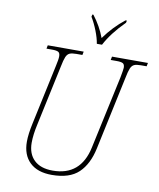

<svg xmlns="http://www.w3.org/2000/svg" viewBox="-100 -1008 904 1095"><g transform="rotate(10 352.5 -460.5)"><path d="M103 -152Q103 -196 117 -260L191 -606Q200 -645 200 -663Q200 -682 190 -688Q180 -694 154 -694H121L125 -714H333L329 -694H294Q268 -694 255 -688Q242 -682 234.5 -664.5Q227 -647 219 -606L145 -260Q131 -198 131 -151Q131 -87 168.5 -51Q206 -15 276 -15Q438 -15 474 -184L565 -606Q574 -653 574 -663Q574 -682 564 -688Q554 -694 528 -694H493L497 -714H705L701 -694H668Q642 -694 629 -688Q616 -682 608.5 -664.5Q601 -647 593 -606L503 -184Q483 -90 430.5 -40Q378 10 275 10Q192 10 147.5 -33Q103 -76 103 -152ZM342 -918 345 -931H351Q396 -873 420 -808Q471 -879 537 -931H545L542 -918Q466 -842 429 -771H399Q394 -803 378 -844Q362 -885 342 -918Z"/></g></svg>

Font: Noto Serif NarrowThin
Style: Italic
Weight: 250
Width: 4
Italic angle: -12°
Designer: Monotype Design Team
Foundry: Monotype Imaging Inc.
Version: Version 1.001